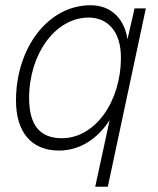

<svg xmlns="http://www.w3.org/2000/svg" viewBox="-20 -562 603 732"><path d="M205 12C285 12 352 -33 398 -104L343 150H391L536 -530H493L466 -412C455 -488 406 -542 325 -542C163 -542 41 -379 41 -179C41 -60 98 12 205 12ZM216 -35C134 -35 91 -83 91 -188C91 -356 191 -495 318 -495C392 -495 441 -440 441 -343C441 -172 341 -35 216 -35Z"/></svg>

Font: Geist ExtraLight
Style: Italic
Weight: 200
Italic angle: -12°
Designer: Basement.studio, Andrés Briganti, Mateo Zaragoza
Foundry: Basement.studio, Vercel, Andrés Briganti, Guido Ferreyra, Mateo Zaragoza
Version: Version 1.500